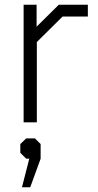

<svg xmlns="http://www.w3.org/2000/svg" viewBox="-20 -518 417 813"><path d="M80 -498H135V-405L229 -498H352V-448H245L136 -340V0H80ZM104 154H91L66 129V92L91 68H128L152 92V154L108 275H73Z"/></svg>

Font: Chakra Petch Light
Style: Regular
Weight: 300
Designer: Katatrad Aksorn Co.,Ltd.
Foundry: Cadson Demak Co.,Ltd.
Version: Version 1.000; ttfautohint (v1.6)